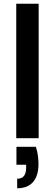

<svg xmlns="http://www.w3.org/2000/svg" viewBox="-20 -740 293 1028"><path d="M67 0V-720H187V0ZM72 268V217Q97 217 108.5 202Q120 187 120 157V142H68V46H172Q180 70 183 94Q186 118 186 138Q186 201 157 234.5Q128 268 72 268Z"/></svg>

Font: DM Sans 18pt SemiBold
Style: Regular
Weight: 600
Designer: Colophon Foundry, Jonny Pinhorn
Foundry: Colophon Foundry
Version: Version 4.004;gftools[0.9.30]